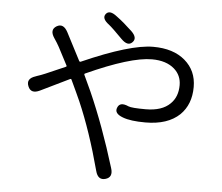

<svg xmlns="http://www.w3.org/2000/svg" viewBox="-56 -858 1112 962"><g transform="rotate(5 500.0 -376.5)"><path d="M509 39Q471 50 459 3Q407 -192 344 -337Q334 -359 324 -381L296 -441Q294 -446 289 -444L143 -373Q99 -352 84 -389Q68 -427 115 -442L120 -444Q142 -451 163 -460L262 -503Q267 -505 265 -509L218 -599Q207 -619 194 -638L192 -641Q165 -681 198 -701Q231 -720 254 -677L326 -538Q329 -533 334 -535Q574 -641 690 -641Q791 -641 850 -590.5Q909 -540 909 -458Q909 -370 855 -317Q795 -260 683 -260Q608 -260 569 -275Q523 -292 536 -322Q548 -353 592 -333Q608 -326 679 -326Q761 -326 802 -367Q838 -402 838 -461Q838 -510 802 -542Q761 -578 689 -578Q581 -578 361 -478Q356 -476 358 -471L396 -389Q469 -224 532 -18Q547 28 509 39ZM584 -655Q562 -632 528 -666Q478 -717 459 -732Q420 -761 438 -784Q456 -807 494 -777L515 -761Q535 -745 553 -728L572 -711Q607 -678 584 -655Z"/></g></svg>

Font: Resource Han Rounded JP Normal
Style: Regular
Weight: 350
Designer: Cyano Hao (round all glyphs); Ryoko NISHIZUKA 西塚涼子 (kana, bopomofo & ideographs); Paul D. Hunt (Latin, Greek & Cyrillic)
Foundry: Cyano Hao
Version: 0.990